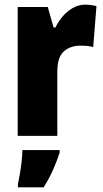

<svg xmlns="http://www.w3.org/2000/svg" viewBox="-20 -676 443 824"><path d="M345 -656Q369 -656 394 -650L380 -474Q370 -477 357.5 -478.5Q345 -480 326 -480Q281 -480 253.5 -455Q226 -430 226 -369V-93H56V-646H185L210 -558H218Q229 -582 248 -604.5Q267 -627 292 -641.5Q317 -656 345 -656ZM236 -21Q223 19 206.5 55.5Q190 92 167 128H57V114Q61 96 65.5 69Q70 42 73 15Q76 -12 76 -32H236Z"/></svg>

Font: Noto Sans Kannada UI Condensed Black
Style: Regular
Weight: 900
Width: 3
Designer: Jelle Bosma - Monotype Design Team
Foundry: Monotype Imaging Inc.
Version: Version 2.005; ttfautohint (v1.8.4.7-5d5b)